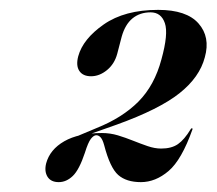

<svg xmlns="http://www.w3.org/2000/svg" viewBox="-20 -728 439 389"><path d="M130 -445 129 -449 175.5 -468.5Q228 -489.5 260.5 -522.2Q293 -555 307 -607.5Q321.5 -659.5 314 -681.2Q306.5 -703 285 -703Q263.5 -703 248.5 -690.8Q233.5 -678.5 226.5 -653.5L217.5 -619Q212 -598.5 196.8 -586Q181.5 -573.5 164.5 -573.5Q148 -573.5 140.8 -584.2Q133.5 -595 138.5 -614Q148 -649 190.2 -678.5Q232.5 -708 300.5 -708Q358 -708 382.2 -680.5Q406.5 -653 395 -612Q384.5 -571.5 343.5 -539Q302.5 -506.5 216.5 -475.5ZM73.5 -397Q81 -425 110.2 -441.8Q139.5 -458.5 186.5 -458.5Q203 -458.5 218.8 -453.8Q234.5 -449 249.5 -443Q264.5 -437 279 -432Q293.5 -427 306.5 -427Q327.5 -427 340.5 -436Q353.5 -445 366.5 -466.5Q367.5 -467.5 368 -468Q368.5 -468.5 369 -468Q370.5 -468 370 -466Q348 -404 321.5 -381.5Q295 -359 265.5 -359Q236 -359 219.5 -373.5Q203 -388 191 -434Q188 -445 184 -449.5Q180 -454 175 -454Q170 -454 164.2 -446.8Q158.5 -439.5 152 -418.5Q140.5 -384 127.5 -371.5Q114.5 -359 99 -359Q83 -359 76.2 -370Q69.5 -381 73.5 -397Z"/></svg>

Font: Fraunces 120pt SemiBold
Style: Italic
Weight: 600
Italic angle: -16°
Version: Version 1.000;[b76b70a41]